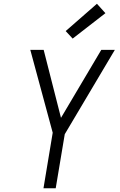

<svg xmlns="http://www.w3.org/2000/svg" viewBox="-20 -1000 640 1020"><path d="M211 0 260 -295 141 -735H212L304 -374L518 -735H590L324 -287L276 0ZM366 -795 329 -835 495 -980 540 -930Z"/></svg>

Font: Iosevka SS04 Light Extended
Style: Italic
Weight: 300
Width: 7
Italic angle: -9°
Monospace: yes
Designer: Belleve Invis
Foundry: Belleve Invis
Version: Version 19.0.0; ttfautohint (v1.8.4)